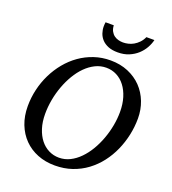

<svg xmlns="http://www.w3.org/2000/svg" viewBox="-159 -1010 1028 1145"><g transform="rotate(20 355.0 -437.0)"><path d="M577.1 -417Q577.1 -466.8 564.7 -507.3Q552.2 -547.9 530 -576.9Q507.8 -606 477.3 -621.6Q446.8 -637.2 411.1 -637.2Q374.5 -637.2 341.8 -621.1Q309.1 -605 281.2 -577.1Q253.4 -549.3 231.2 -512Q209 -474.6 193.4 -432.1Q177.7 -389.6 169.4 -344Q161.1 -298.3 161.1 -253.9Q161.1 -203.1 174.1 -162.8Q187 -122.6 209.2 -94.5Q231.4 -66.4 261.7 -51.3Q292 -36.1 327.1 -36.1Q363.8 -36.1 396.5 -52.5Q429.2 -68.8 457 -97.2Q484.9 -125.5 507.1 -162.8Q529.3 -200.2 544.9 -242.7Q560.5 -285.2 568.8 -329.8Q577.1 -374.5 577.1 -417ZM690.9 -417Q690.9 -364.3 679.7 -311.8Q668.5 -259.3 647 -210.9Q625.5 -162.6 593.8 -121.3Q562 -80.1 520.8 -49.3Q479.5 -18.6 429 -1.2Q378.4 16.1 319.8 16.1Q259.8 16.1 210 -3.7Q160.2 -23.4 124 -60.1Q87.9 -96.7 67.9 -147.9Q47.9 -199.2 47.9 -262.2Q47.9 -315.9 60.1 -368.2Q72.3 -420.4 95.5 -467.8Q118.7 -515.1 151.6 -555.2Q184.6 -595.2 225.8 -624.5Q267.1 -653.8 316.2 -670.4Q365.2 -687 419.9 -687Q481.9 -687 532.2 -665.8Q582.5 -644.5 617.7 -607.9Q652.8 -571.3 671.9 -522Q690.9 -472.7 690.9 -417ZM623 -890.1Q617.2 -864.7 602.8 -839.1Q588.4 -813.5 565.7 -792.7Q543 -772 512 -759Q481 -746.1 441.4 -746.1Q405.8 -746.1 380.9 -756.3Q356 -766.6 340.6 -783.2Q325.2 -799.8 318.1 -820.8Q311 -841.8 311 -863.3Q311 -869.1 311.5 -876Q312 -882.8 313 -890.1H365.2Q366.2 -868.2 374.3 -853.3Q382.3 -838.4 394.5 -829.3Q406.7 -820.3 421.6 -816.4Q436.5 -812.5 451.2 -812.5Q466.3 -812.5 483.6 -816.4Q501 -820.3 517.3 -829.6Q533.7 -838.9 548.1 -853.8Q562.5 -868.7 572.3 -890.1Z"/></g></svg>

Font: Charis SIL Viet
Style: Italic
Weight: 400
Italic angle: -11°
Foundry: SIL International
Version: Version 5.000